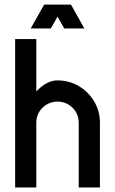

<svg xmlns="http://www.w3.org/2000/svg" viewBox="-20 -829 509 849"><path d="M234.4 -473.6Q286.6 -473.1 328.9 -448Q371.1 -422.9 396.5 -380.4Q421.9 -337.9 421.9 -286.1V0H328.1V-286.1Q328.1 -325.2 301.3 -352.1Q274.4 -378.9 234.4 -379.9Q194.3 -378.9 167.5 -352.1Q140.6 -325.2 140.6 -286.1V0H46.9V-656.2H140.6V-424.8Q161.6 -447.3 185.3 -460.4Q209 -473.6 234.4 -473.6ZM175.3 -808.6H293.9L353 -703.1H264.2L234.4 -755.4L204.6 -703.1H115.7Z"/></svg>

Font: Lambda
Style: Regular
Weight: 400
Designer: GGBotNet
Version: 0.22